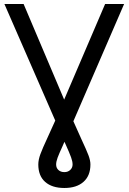

<svg xmlns="http://www.w3.org/2000/svg" viewBox="-20 -727 641 957"><path d="M97.7 -707 299.8 -230.5 503.9 -707H598.6L345.7 -122.6Q367.2 -73.7 386.7 -31.2Q411.1 21 420.9 46.9Q430.7 72.8 430.7 92.8Q430.7 148.9 396.2 179.4Q361.8 210 300.8 210Q239.3 210 205.1 179.7Q170.9 149.4 170.9 92.8Q170.9 69.8 181.2 41.7Q191.4 13.7 217.8 -43Q245.1 -102.5 255.4 -126L2 -707ZM300.8 130.9Q318.8 130.9 330.3 119.9Q341.8 108.9 341.8 92.8Q341.8 77.6 334.2 56.9Q326.7 36.1 305.7 -10.7Q304.2 -13.2 303.2 -15.6Q302.2 -18.1 301.3 -20.5L292 1Q274.9 38.1 267.3 58.3Q259.8 78.6 259.8 92.8Q259.8 109.9 271.2 120.4Q282.7 130.9 300.8 130.9Z"/></svg>

Font: Pretendard JP
Style: Regular
Weight: 400
Designer: Base glyphs from Inter by Rasmus Andersson; Hangeul glyphs from Noto Sans CJK(Source Han Sans) by Jang Soo-young and Kan
Foundry: Kil Hyung-jin
Version: Version 1.309